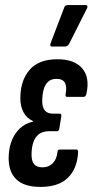

<svg xmlns="http://www.w3.org/2000/svg" viewBox="-20 -729 364 755"><path d="M139 6Q76 6 45 -23Q14 -52 14 -107Q14 -142 24.5 -171.5Q35 -201 56 -222Q77 -243 110 -251V-253Q85 -264 72.5 -287.5Q60 -311 60 -342Q60 -412 96 -454Q132 -496 206 -496Q272 -496 303 -460.5Q334 -425 320 -361Q317 -348 309 -348H244Q236 -348 238 -360Q244 -387 235.5 -403Q227 -419 202 -419Q181 -419 168.5 -407Q156 -395 151 -374.5Q146 -354 146 -331Q146 -307 156.5 -294.5Q167 -282 188 -282H214Q223 -282 221 -271L213 -222Q211 -213 204 -213H173Q148 -213 133 -201.5Q118 -190 111 -169Q104 -148 104 -121Q104 -95 114.5 -83Q125 -71 147 -71Q172 -71 187.5 -87Q203 -103 206 -131Q206 -141 215 -141H281Q288 -141 287 -128Q283 -65 246.5 -29.5Q210 6 139 6ZM184 -546Q179 -546 178 -550Q177 -554 179 -559L232 -698Q234 -705 238 -707Q242 -709 248 -709H317Q322 -709 323.5 -705Q325 -701 322 -696L252 -557Q246 -546 235 -546Z"/></svg>

Font: Sofia Sans Extra Condensed SemiBold
Style: Italic
Weight: 600
Italic angle: -9°
Designer: Botio Nikoltchev, Ani Petrova
Foundry: lettersoup
Version: Version 4.101